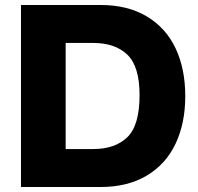

<svg xmlns="http://www.w3.org/2000/svg" viewBox="-20 -749 794 769"><path d="M64 -729H383Q491 -729 567.5 -683.5Q644 -638 683 -556Q722 -474 722 -364Q722 -255 683 -173Q644 -91 567.5 -45.5Q491 0 383 0H64ZM539 -368Q539 -483 490 -530Q441 -577 353 -577H243V-152H353Q441 -152 490 -199.5Q539 -247 539 -368Z"/></svg>

Font: Mona Sans ExtraBold
Style: Regular
Weight: 800
Designer: Deni Anggara
Foundry: GitHub
Version: Version 2.000